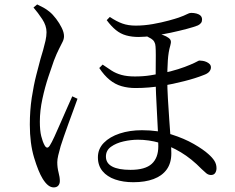

<svg xmlns="http://www.w3.org/2000/svg" viewBox="-20 -786 1040 848"><path d="M465.1 -711.1Q495.2 -691 520.7 -682Q546.3 -672.9 579.6 -672.9Q616.4 -672.9 655.1 -679.7Q693.8 -686.6 724.8 -695.1Q755.9 -703.6 769 -708.2Q794.1 -717.2 805.2 -723.1Q816.4 -729.1 824 -729.1Q836.9 -729.1 847.8 -726.2Q858.7 -723.4 865.6 -717Q872.4 -710.6 872.4 -699.7Q872.6 -690.9 867.8 -684.6Q863.1 -678.3 854.3 -673.9Q838.1 -667.2 805.8 -658.6Q773.6 -650 734.5 -641.6Q695.4 -633.3 657.6 -628Q619.8 -622.7 592.5 -622.7Q561.8 -622.7 537.1 -629.7Q512.3 -636.6 491.9 -653.2Q471.5 -669.8 451.3 -697ZM433.3 -500.7Q453.9 -486.5 472.7 -474.3Q491.5 -462.1 516.2 -455.2Q540.9 -448.3 575.8 -448.3Q613.2 -448.3 644.3 -453.3Q675.4 -458.4 696.4 -462.4Q734.2 -470.2 766.4 -480.4Q798.5 -490.6 820.8 -500.4Q840.9 -508.9 849.3 -513.7Q857.6 -518.6 861.2 -518.6Q867 -518.6 875.8 -517.2Q884.5 -515.8 892.6 -512.1Q900.6 -508.4 906.1 -502.7Q911.6 -497 911.6 -488.2Q911.6 -478.7 904.3 -469.6Q896.9 -460.6 878.2 -454.1Q843.3 -440.1 793.1 -427.4Q742.9 -414.7 698.1 -407Q666.5 -402.2 637.8 -399.7Q609.1 -397.2 578.5 -397.2Q545.4 -397.2 516.9 -405.4Q488.4 -413.6 464.4 -433.2Q440.3 -452.7 418.4 -485.6ZM614.5 -630.6 646.4 -644.6Q662.5 -642.1 676.3 -638.4Q690.2 -634.8 702.2 -630.4Q714.3 -626 724.1 -619Q732.8 -612.8 734.4 -605.2Q736 -597.5 732 -584.3Q723.8 -557.1 721.3 -519.1Q718.8 -481.1 718.8 -435.5Q718.8 -396.9 721.6 -349.9Q724.4 -302.9 727.7 -255.6Q731 -208.2 733.9 -169.5Q736.7 -130.8 736.7 -108.8Q736.7 -65.9 716.4 -37.6Q696.1 -9.4 658.4 4.7Q620.8 18.8 568.9 18.8Q523.9 18.8 488.5 6.6Q453.1 -5.5 432.8 -30.2Q412.4 -54.8 412.4 -91.2Q412.4 -128.3 438.5 -155.1Q464.6 -181.8 508.8 -196.4Q553 -210.9 606.9 -210.9Q678.3 -210.9 736.3 -192.6Q794.2 -174.2 836.1 -150Q878 -125.8 900.3 -105.5Q917.8 -90.2 927 -75.6Q936.2 -61 936.2 -43.2Q936.2 -30.7 930.3 -21.9Q924.4 -13.1 912 -13.1Q900.7 -13.1 891.2 -20.7Q881.8 -28.4 870.9 -39Q826 -85.1 778.8 -113.4Q731.6 -141.7 684.3 -155.3Q636.9 -168.9 589.3 -168.9Q558.7 -168.9 525.8 -161.5Q493 -154.1 470.4 -137.9Q447.8 -121.8 447.8 -94.5Q447.8 -65.2 475.5 -50.5Q503.2 -35.8 556.5 -35.8Q621.3 -35.8 650.3 -62.4Q679.2 -88.9 679.2 -139.9Q679.2 -165.1 677.6 -203.7Q675.9 -242.2 673.4 -285.5Q670.9 -328.8 669.2 -369.8Q667.5 -410.7 667.5 -440.5Q667.5 -466.1 667.8 -492.9Q668.1 -519.8 668.1 -543.1Q668.1 -566.3 667 -580.2Q666 -604.1 647.6 -615.3Q629.3 -626.6 614.5 -630.6ZM127.9 -752.8 144.1 -766.4Q158.1 -760 171.9 -752.4Q185.7 -744.8 198.5 -734.3Q213.2 -722.3 227.9 -702.9Q242.6 -683.6 252.6 -663.1Q262.7 -642.6 262.7 -626.3Q262.7 -613.8 256.5 -601.4Q250.4 -589 240.5 -569.6Q230.5 -550.3 218.1 -518.2Q208.5 -491.6 193.6 -446.6Q178.6 -401.7 167.3 -349.5Q156 -297.3 156 -248.8Q156 -209.1 162.1 -184.8Q168.1 -160.4 176.8 -144.5Q182.1 -134.7 188 -134.1Q193.9 -133.5 200.1 -143.5Q207.9 -155.3 220.6 -183Q233.3 -210.7 248 -244.6Q262.7 -278.5 276.7 -310Q290.6 -341.6 299.2 -360.6L322.3 -349.8Q315.1 -329.2 304.4 -300.3Q293.8 -271.3 282.4 -240.3Q271.1 -209.2 262 -182.8Q253 -156.3 248 -140.8Q241.4 -117.8 237.2 -99.9Q233 -82 233 -69.6Q233 -45.7 238.6 -24.4Q244.3 -3.2 244.3 13.5Q244.3 25.8 237.4 33.8Q230.5 41.7 217.3 41.7Q204.4 41.7 192.5 32.3Q180.6 22.9 168.7 3.9Q149.6 -26.9 130.6 -89.7Q111.7 -152.4 111.7 -235.6Q111.7 -297.7 120.2 -354Q128.8 -410.3 140.4 -455.2Q152 -500.2 159 -526.3Q164.2 -543.4 170.3 -564.3Q176.3 -585.2 180.9 -605.9Q185.5 -626.6 185.5 -643.9Q185.5 -672.7 166.6 -701.3Q147.8 -729.9 127.9 -752.8Z"/></svg>

Font: Early Summer Mincho VF
Style: Regular
Weight: 250
Designer: GuiWonder
Version: Version 1.002